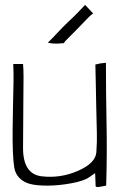

<svg xmlns="http://www.w3.org/2000/svg" viewBox="-20 -759 489 783"><path d="M240 -583Q212 -580 197 -581.5Q182 -583 175 -585Q192 -601 214.5 -625.5Q237 -650 258 -669.5Q279 -689 297 -707.5Q315 -726 327 -739L361 -703Q359 -707 332.5 -679.5Q306 -652 289 -634.5Q272 -617 258.5 -604Q245 -591 240 -583ZM370 0Q370 3 375.5 3.5Q381 4 386 3Q391 2 413 -2Q417 -134 414.5 -257Q412 -380 412 -503Q387 -501 369 -496V-492Q370 -459 370.5 -426Q371 -393 372.5 -322Q374 -251 375 -217Q376 -183 373 -138.5Q370 -94 298.5 -62.5Q227 -31 150 -40Q73 -49 74 -158Q75 -267 75 -311Q75 -355 75.5 -386Q76 -417 76 -446Q76 -475 74 -498H34Q36 -464 35 -419Q34 -374 33 -325.5Q32 -277 31.5 -229.5Q31 -182 32.5 -142Q34 -102 38 -76.5Q42 -51 59 -33.5Q76 -16 102 -9Q128 -2 173.5 -2Q219 -2 270.5 -11.5Q322 -21 342.5 -35.5Q363 -50 368 -53Q369 -39 370 0Z"/></svg>

Font: Londrina Solid Thin
Style: Regular
Weight: 250
Designer: Marcelo Magalhaes
Foundry: Marcelo Magalhães
Version: Version 1.002